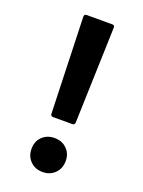

<svg xmlns="http://www.w3.org/2000/svg" viewBox="-135 -763 612 824"><g transform="rotate(20 171.5 -351.0)"><path d="M117 -251 103 -689Q103 -700 115 -700H231Q242 -700 242 -689L228 -251Q228 -246 225 -242.5Q222 -239 217 -239H128Q117 -239 117 -251ZM166 -157Q200 -157 222 -135.5Q244 -114 244 -80Q244 -46 222 -24Q200 -2 166 -2Q132 -2 110 -24Q88 -46 88 -80Q88 -114 110 -135.5Q132 -157 166 -157Z"/></g></svg>

Font: Barlow GEO Bold
Style: Regular
Weight: 700
Designer: Jeremy Tribby
Foundry: Tribby Type
Version: Version 1.408